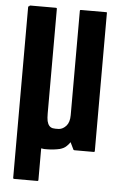

<svg xmlns="http://www.w3.org/2000/svg" viewBox="-57 -721 636 926"><g transform="rotate(5 260.5 -258.0)"><path d="M422.9 -672.9Q422.9 -450.2 422.9 -5.9Q422.9 -3.9 421.9 -2Q419.9 -1 418 -1Q386.7 -1 324.2 -1Q322.3 -1 321.3 -2Q319.3 -2.9 319.3 -3.9Q313.5 -15.6 302.7 -38.1Q295.9 -27.3 285.2 -17.6Q274.4 -6.8 253.9 -1Q241.2 2 225.6 3.9Q210 5.9 194.3 5.9Q186.5 5.9 178.7 5.9Q171.9 4.9 164.1 3.9Q164.1 54.7 164.1 157.2Q164.1 159.2 163.1 161.1Q161.1 162.1 159.2 162.1Q122.1 162.1 46.9 162.1Q44.9 162.1 43 161.1Q42 159.2 42 157.2Q42 53.7 42 -152.3Q42 -325.2 42 -668.9Q42 -670.9 43 -672.9Q44.9 -673.8 46.9 -673.8Q47.9 -675.8 48.8 -676.8Q50.8 -677.7 51.8 -677.7Q93.8 -677.7 175.8 -677.7Q178.7 -677.7 179.7 -676.8Q180.7 -674.8 180.7 -672.9Q180.7 -503.9 180.7 -166Q180.7 -144.5 183.6 -129.9Q187.5 -115.2 193.4 -108.4Q199.2 -100.6 210.9 -97.7Q222.7 -95.7 241.2 -96.7Q260.7 -98.6 276.4 -116.2Q292 -133.8 292 -168Q292 -335.9 292 -672.9Q292 -674.8 293 -676.8Q294.9 -677.7 296.9 -677.7Q337.9 -677.7 418.9 -677.7Q420.9 -677.7 422.9 -676.8Q422.9 -675.8 422.9 -674.8Q423.8 -673.8 422.9 -672.9Z"/></g></svg>

Font: Typeface
Style: Regular
Weight: 400
Version: Version 1.0